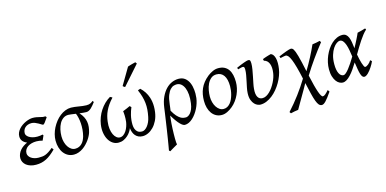

<svg xmlns="http://www.w3.org/2000/svg" viewBox="-87 -1239 3985 1984"><g transform="rotate(-15 1906.0 -247.0)"><path d="M390.1 -425.8Q368.2 -393.6 355.5 -377.2Q342.8 -360.8 335.9 -360.8Q331.1 -360.8 319.6 -368.2Q308.1 -375.5 292.5 -384.5Q276.9 -393.6 258.3 -400.9Q239.7 -408.2 221.2 -408.2Q198.7 -408.2 181.4 -401.6Q164.1 -395 152.1 -383.5Q140.1 -372.1 134 -356.7Q127.9 -341.3 127.9 -323.2Q127.9 -312.5 135.5 -301Q143.1 -289.6 158 -279.8Q172.9 -270 195.1 -263.7Q217.3 -257.3 246.1 -257.3Q261.7 -257.3 276.1 -259.3Q290.5 -261.2 302.7 -264.2L309.6 -253.9L287.1 -203.1Q272 -208 254.9 -210.4Q237.8 -212.9 222.2 -212.9Q194.3 -212.9 170.7 -206.5Q147 -200.2 129.4 -188.2Q111.8 -176.3 101.8 -158.7Q91.8 -141.1 91.8 -119.1Q91.8 -105 99.9 -91.3Q107.9 -77.6 122.6 -67.1Q137.2 -56.6 157.7 -50.3Q178.2 -43.9 203.1 -43.9Q225.1 -43.9 242.2 -45.7Q259.3 -47.4 276.4 -54Q293.5 -60.5 312.7 -73Q332 -85.4 357.9 -106.9L373 -85.9Q345.2 -58.1 319.8 -38.1Q294.4 -18.1 268.8 -5.1Q243.2 7.8 216.3 13.9Q189.5 20 159.2 20Q126.5 20 100.1 11.7Q73.7 3.4 55.4 -11Q37.1 -25.4 27.1 -44.9Q17.1 -64.5 17.1 -86.9Q17.1 -110.4 25.9 -131.6Q34.7 -152.8 49.6 -170.4Q64.5 -188 84.5 -201.9Q104.5 -215.8 127 -225.1Q97.7 -237.3 81.3 -257.1Q64.9 -276.9 64.9 -307.1Q64.9 -329.6 74 -349.4Q83 -369.1 97.9 -385.7Q112.8 -402.3 132.1 -415.8Q151.4 -429.2 171.6 -438.2Q191.9 -447.3 211.4 -452.1Q231 -457 247.1 -457Q270 -457 287.6 -453.6Q305.2 -450.2 320.3 -446.3Q335.4 -442.4 349.1 -439.7Q362.8 -437 377.9 -439Q382.3 -436.5 384.8 -433.6Q387.2 -430.7 390.1 -425.8Z M676.8 -406.2Q674.8 -406.2 677.7 -404.8Q676.8 -405.8 676.8 -406.2ZM702.6 -137.2Q711.4 -171.4 714.4 -206.5Q717.3 -241.7 715.1 -274.2Q712.9 -306.6 706.5 -334.7Q700.2 -362.8 691.4 -382.3Q664.6 -386.2 642.6 -389.2Q620.6 -392.1 611.3 -392.1Q579.6 -392.1 556.2 -375Q532.7 -357.9 517.3 -330.1Q502 -302.2 494.1 -266.8Q486.3 -231.4 486.3 -194.8Q486.3 -162.1 494.4 -133.1Q502.4 -104 516.8 -82.3Q531.2 -60.5 550.5 -47.9Q569.8 -35.2 592.3 -35.2Q615.7 -35.2 633.5 -43.5Q651.4 -51.8 665 -65.9Q678.7 -80.1 687.7 -98.6Q696.8 -117.2 702.6 -137.2ZM901.4 -452.1Q889.2 -436.5 877.4 -421.9Q865.7 -407.2 853.5 -396Q841.3 -384.8 828.1 -377.9Q814.9 -371.1 800.3 -371.1Q787.6 -371.1 768.3 -373Q749 -375 727.1 -377.4Q751.5 -351.6 764.6 -325.4Q777.8 -299.3 782.5 -272.2Q787.1 -245.1 783.9 -217.3Q780.8 -189.5 772.5 -161.1Q768.1 -146 758.5 -126.7Q749 -107.4 734.9 -87.4Q720.7 -67.4 702.4 -48.1Q684.1 -28.8 662.4 -13.7Q640.6 1.5 615.7 10.7Q590.8 20 564 20Q529.8 20 502.4 5.6Q475.1 -8.8 455.8 -33.9Q436.5 -59.1 426.3 -93.5Q416 -127.9 416 -168Q416 -201.2 425 -235.6Q434.1 -270 450.4 -302Q466.8 -334 489 -362.3Q511.2 -390.6 538.1 -411.6Q564.9 -432.6 595.2 -444.8Q625.5 -457 657.2 -457Q676.8 -457 697.5 -454.1Q718.3 -451.2 739 -448Q759.8 -444.8 780 -441.9Q800.3 -439 819.3 -439Q847.2 -439 863 -447Q878.9 -455.1 891.6 -466.3Z M1485.4 -187Q1478.5 -137.7 1459.5 -99.1Q1440.4 -60.5 1414.6 -34.2Q1388.7 -7.8 1358.9 6.1Q1329.1 20 1300.3 20Q1274.4 20 1255.1 11Q1235.8 2 1222.4 -13.4Q1209 -28.8 1201.4 -49.6Q1193.8 -70.3 1191.4 -94.2Q1185.1 -77.6 1172.1 -57.6Q1159.2 -37.6 1140.1 -20.5Q1121.1 -3.4 1096.4 8.3Q1071.8 20 1042 20Q1007.8 20 980.7 2.2Q953.6 -15.6 935.8 -46.6Q918 -77.6 911.1 -119.1Q907.7 -140.1 907.7 -162.1Q907.7 -184.6 911.1 -208Q917 -247.1 931.2 -284.2Q945.3 -321.3 966.8 -354Q988.3 -386.7 1015.9 -413.8Q1043.5 -440.9 1076.2 -460Q1077.6 -458.5 1080.8 -457Q1084 -455.6 1087.6 -453.9Q1091.3 -452.1 1094.5 -450.2Q1097.7 -448.2 1099.1 -446.3Q1070.3 -415.5 1050.8 -387.2Q1031.2 -358.9 1018.3 -331.5Q1005.4 -304.2 998 -276.9Q990.7 -249.5 987.3 -220.2Q981.4 -176.8 986.3 -141.4Q991.2 -106 1003.2 -81.1Q1015.1 -56.2 1032.2 -42.5Q1049.3 -28.8 1068.4 -28.8Q1089.4 -28.8 1106.4 -41.5Q1123.5 -54.2 1136.7 -74.2Q1149.9 -94.2 1158.4 -118.9Q1167 -143.6 1170.4 -167Q1172.4 -184.6 1173.1 -201.9Q1173.8 -219.2 1173.3 -234.6Q1172.9 -250 1171.6 -262.2Q1170.4 -274.4 1169.4 -281.7Q1190.4 -289.6 1211.4 -298.8Q1232.4 -308.1 1248 -315.4Q1252 -310.5 1262.7 -300.3Q1254.4 -280.3 1248.5 -262.9Q1242.7 -245.6 1236.8 -221.7Q1231 -197.8 1228 -169.9Q1225.6 -146 1226.3 -120.8Q1227.1 -95.7 1234.9 -75.2Q1242.7 -54.7 1259.5 -41.7Q1276.4 -28.8 1306.2 -28.8Q1319.8 -28.8 1334.7 -37.8Q1349.6 -46.9 1363 -63.5Q1376.5 -80.1 1387.5 -104Q1398.4 -127.9 1404.3 -157.2Q1412.6 -197.8 1415.3 -233.6Q1418 -269.5 1414.3 -304Q1410.6 -338.4 1400.6 -373.8Q1390.6 -409.2 1373 -449.2Q1377 -453.1 1386 -455.3Q1395 -457.5 1399.9 -460Q1452.6 -412.1 1475.1 -343.3Q1489.7 -298.8 1489.7 -246.1Q1489.7 -217.8 1485.4 -187ZM1254.4 -518.1Q1247.1 -520.5 1242.9 -523.4Q1238.8 -526.4 1231.4 -534.2L1337.4 -713.9Q1345.2 -716.8 1356 -720.2Q1366.7 -723.6 1378.2 -726.8Q1389.6 -730 1401.1 -732.7Q1412.6 -735.4 1421.4 -737.8L1433.6 -721.2Z M1652.3 -224.1Q1650.9 -211.9 1648.7 -194.3Q1646.5 -176.8 1644 -159.7Q1666 -120.1 1686 -98.4Q1706.1 -76.7 1723.6 -66.2Q1741.2 -55.7 1755.9 -53.7Q1770.5 -51.8 1780.8 -51.8Q1789.6 -51.8 1802.2 -57.9Q1814.9 -64 1827.9 -78.6Q1840.8 -93.3 1851.6 -118.2Q1862.3 -143.1 1867.2 -180.7Q1874 -230 1870.6 -271.5Q1867.2 -313 1854.7 -343Q1842.3 -373 1821.8 -389.9Q1801.3 -406.7 1774.4 -406.7Q1760.3 -406.7 1741.9 -401.4Q1723.6 -396 1705.8 -377.2Q1688 -358.4 1673.3 -322.3Q1658.7 -286.1 1652.3 -224.1ZM1935.5 -217.8Q1932.1 -191.4 1923.3 -163.6Q1914.6 -135.7 1901.4 -109.4Q1888.2 -83 1871.1 -59.6Q1854 -36.1 1834.5 -18.3Q1814.9 -0.5 1793.5 9.8Q1772 20 1750 20Q1740.7 20 1728.5 12.9Q1716.3 5.9 1700.9 -9.8Q1685.5 -25.4 1667 -50.8Q1648.4 -76.2 1627 -112.8Q1626 -106.4 1625.2 -98.6Q1624.5 -90.8 1623.5 -82Q1620.6 -57.6 1618.7 -29.5Q1616.7 -1.5 1615.5 27.1Q1614.3 55.7 1613.8 82.8Q1613.3 109.9 1613.5 132.3Q1613.8 154.8 1615 171.1Q1616.2 187.5 1618.2 193.8Q1608.9 199.2 1597.9 205.6Q1586.9 211.9 1575.4 218.5Q1564 225.1 1553.2 231.7Q1542.5 238.3 1533.2 244.1Q1528.8 241.7 1527.1 239.3Q1525.4 236.8 1521.5 232.4Q1524.4 216.3 1530 183.8Q1535.6 151.4 1542.2 109.9Q1548.8 68.4 1555.9 22Q1563 -24.4 1569.3 -68.1Q1575.7 -111.8 1581.1 -148.9Q1586.4 -186 1589.4 -209Q1598.1 -272.5 1620.1 -319.1Q1642.1 -365.7 1671.6 -396.5Q1701.2 -427.2 1736.3 -442.1Q1771.5 -457 1807.1 -457Q1848.6 -457 1875.7 -435.8Q1902.8 -414.6 1917.7 -380.4Q1932.6 -346.2 1936.5 -303.7Q1938.5 -284.7 1938.5 -265.6Q1938.5 -241.7 1935.5 -217.8Z M2303.7 -246.1Q2303.7 -320.8 2276.4 -360.4Q2249 -399.9 2198.7 -399.9Q2163.6 -399.9 2139.6 -379.6Q2115.7 -359.4 2101.1 -328.6Q2086.4 -297.9 2080.1 -262Q2073.7 -226.1 2073.7 -194.8Q2073.7 -162.1 2081.8 -133.1Q2089.8 -104 2104.2 -82.3Q2118.7 -60.5 2137.9 -47.9Q2157.2 -35.2 2179.7 -35.2Q2202.1 -35.2 2220 -45.2Q2237.8 -55.2 2251.7 -72Q2265.6 -88.9 2275.4 -110.6Q2285.2 -132.3 2291.5 -155.8Q2297.9 -179.2 2300.8 -202.6Q2303.7 -226.1 2303.7 -246.1ZM2373.5 -272.9Q2373.5 -240.2 2366.2 -206.8Q2358.9 -173.3 2344.7 -141.8Q2330.6 -110.4 2309.8 -81.8Q2289.1 -53.2 2261.7 -30.8Q2249 -20.5 2234.9 -11.2Q2220.7 -2 2206.1 5.1Q2191.4 12.2 2176.3 16.1Q2161.1 20 2146.5 20Q2112.3 20 2085.7 5.6Q2059.1 -8.8 2040.8 -33.9Q2022.5 -59.1 2012.9 -93.5Q2003.4 -127.9 2003.4 -168Q2003.4 -203.1 2009.3 -235.6Q2015.1 -268.1 2028.3 -298.3Q2041.5 -328.6 2063.5 -356.4Q2085.4 -384.3 2117.7 -410.2Q2142.6 -429.7 2172.4 -443.4Q2202.1 -457 2232.4 -457Q2270.5 -457 2297.4 -443.4Q2324.2 -429.7 2341.1 -405.3Q2357.9 -380.9 2365.7 -347.2Q2373.5 -313.5 2373.5 -272.9Z M2837.4 -287.1Q2832.5 -253.4 2819.3 -217.8Q2806.2 -182.1 2786.4 -147.9Q2766.6 -113.8 2741.2 -83.3Q2715.8 -52.7 2686.3 -29.8Q2656.7 -6.8 2624.5 6.6Q2592.3 20 2559.1 20Q2547.4 20 2530 13.7Q2512.7 7.3 2496.6 -9.3Q2480.5 -25.9 2469.5 -54.7Q2458.5 -83.5 2460.4 -127.9Q2461.4 -154.3 2467.8 -185.5Q2474.1 -216.8 2481.2 -249.5Q2488.3 -282.2 2493.9 -313.5Q2499.5 -344.7 2499.5 -371.1Q2499.5 -382.3 2498 -388.9Q2496.6 -395.5 2493.9 -398.7Q2491.2 -401.9 2487.5 -402.8Q2483.9 -403.8 2479.5 -403.8Q2475.1 -403.8 2466.8 -401.9Q2458.5 -399.9 2450.2 -397.7Q2441.9 -395.5 2429.2 -392.1L2423.3 -410.2Q2443.8 -419.4 2464.6 -428Q2485.4 -436.5 2502.9 -442.9Q2520.5 -449.2 2533.9 -453.1Q2547.4 -457 2553.2 -457Q2567.4 -457 2572.3 -447.8Q2577.1 -438.5 2577.1 -416Q2577.1 -388.2 2571.3 -353Q2565.4 -317.9 2558.1 -282Q2550.8 -246.1 2543.9 -212.9Q2537.1 -179.7 2535.2 -155.8Q2529.8 -97.2 2546.4 -68.1Q2563 -39.1 2596.2 -39.1Q2617.2 -39.1 2637.2 -49.8Q2657.2 -60.5 2675.3 -78.4Q2693.4 -96.2 2709.2 -119.1Q2725.1 -142.1 2737.5 -166.7Q2750 -191.4 2758.1 -215.8Q2766.1 -240.2 2769 -261.2Q2773.4 -290.5 2772 -315.4Q2770.5 -340.3 2763.2 -359.6Q2755.9 -378.9 2742.4 -391.8Q2729 -404.8 2709 -409.2L2704.1 -427.7Q2712.9 -431.6 2724.9 -435.8Q2736.8 -439.9 2749.5 -444.1Q2762.2 -448.2 2774.2 -451.4Q2786.1 -454.6 2795.4 -457Q2823.7 -447.3 2835.9 -403.3Q2842.3 -379.9 2842.3 -347.7Q2842.3 -320.3 2837.4 -287.1Z M3281.7 74.2Q3259.8 106 3243.4 127.4Q3227.1 148.9 3213.9 162.6Q3200.7 176.3 3190.4 182.1Q3180.2 188 3170.9 188Q3152.8 188 3139.6 173.3Q3126.5 158.7 3114.5 126.7Q3102.5 94.7 3090.3 44.7Q3078.1 -5.4 3062.5 -75.7Q3049.3 -50.8 3031.2 -19.5Q3013.2 11.7 2993.7 45.2Q2974.1 78.6 2955.1 111.8Q2936 145 2919.9 172.9Q2901.4 175.3 2879.2 179Q2856.9 182.6 2838.9 188L2827.6 171.9Q2893.1 100.1 2949.2 24.7Q3005.4 -50.8 3051.3 -126.5Q3035.2 -201.2 3020.8 -253.4Q3006.3 -305.7 2992.9 -338.6Q2979.5 -371.6 2966.3 -386.7Q2953.1 -401.9 2939 -401.9Q2934.6 -401.9 2925.3 -400.1Q2916 -398.4 2906.5 -396.5Q2897 -394.5 2882.8 -391.1L2875.5 -410.2Q2896 -418.9 2917.2 -427.5Q2938.5 -436 2956.8 -442.6Q2975.1 -449.2 2988.8 -453.1Q3002.4 -457 3007.8 -457Q3016.1 -457 3023.2 -453.4Q3030.3 -449.7 3036.9 -439.5Q3043.5 -429.2 3050.5 -410.9Q3057.6 -392.6 3065.9 -362.8Q3074.2 -333 3084 -290.8Q3093.8 -248.5 3106 -190.9Q3144.5 -254.9 3178.5 -320.1Q3212.4 -385.3 3237.8 -442.9Q3255.9 -445.3 3278.3 -449Q3300.8 -452.6 3318.8 -458L3329.6 -441.9Q3271.5 -368.7 3218.8 -294.4Q3166 -220.2 3117.2 -140.6Q3130.9 -77.1 3143.1 -31Q3155.3 15.1 3166 45.2Q3176.8 75.2 3186 89.6Q3195.3 104 3203.6 104Q3215.8 104 3231.2 91.1Q3246.6 78.1 3267.6 54.2Z M3466.8 -51.8Q3477.5 -51.8 3492.9 -64.9Q3508.3 -78.1 3526.1 -100.6Q3543.9 -123 3563.5 -152.6Q3583 -182.1 3602.5 -214.8Q3597.7 -250.5 3591.6 -284.9Q3585.4 -319.3 3575.9 -346.2Q3566.4 -373 3552.5 -389.4Q3538.6 -405.8 3518.6 -405.8Q3504.4 -405.8 3484.4 -391.8Q3464.4 -377.9 3446 -350.3Q3427.7 -322.8 3415 -281.5Q3402.3 -240.2 3402.3 -185.1Q3402.3 -121.6 3419.9 -86.7Q3437.5 -51.8 3466.8 -51.8ZM3812.5 -446.8Q3792.5 -429.2 3772.9 -404.1Q3753.4 -378.9 3733.6 -349.6Q3713.9 -320.3 3694.3 -287.6Q3674.8 -254.9 3655.3 -221.7Q3659.7 -196.8 3665.5 -170.9Q3671.4 -145 3678 -124Q3684.6 -103 3691.4 -89.6Q3698.2 -76.2 3703.6 -76.2Q3711.4 -76.2 3720.9 -80.8Q3730.5 -85.4 3739.7 -93.3Q3749 -101.1 3757.1 -110.6Q3765.1 -120.1 3770.5 -129.9Q3776.9 -126 3779.8 -122.6Q3782.7 -119.1 3786.6 -115.2Q3781.2 -102.5 3773.2 -87.6Q3765.1 -72.8 3755.4 -57.9Q3745.6 -43 3734.6 -28.8Q3723.6 -14.6 3712.6 -3.9Q3701.7 6.8 3690.7 13.4Q3679.7 20 3670.4 20Q3658.2 20 3649.4 9.5Q3640.6 -1 3634 -22.2Q3627.4 -43.5 3622.1 -75.2Q3616.7 -106.9 3610.8 -148.9Q3589.4 -114.3 3567.9 -83.5Q3546.4 -52.7 3524.9 -29.8Q3503.4 -6.8 3482.2 6.6Q3460.9 20 3439.5 20Q3423.3 20 3405 10.7Q3386.7 1.5 3371.3 -18.8Q3356 -39.1 3345.7 -71Q3335.4 -103 3335.4 -148.9Q3335.4 -184.1 3343.3 -220.5Q3351.1 -256.8 3365.7 -291Q3380.4 -325.2 3400.6 -355.5Q3420.9 -385.7 3445.8 -408.2Q3470.7 -430.7 3499.5 -443.8Q3528.3 -457 3559.6 -457Q3583.5 -457 3598.6 -444.8Q3613.8 -432.6 3623 -410.9Q3632.3 -389.2 3637.5 -358.6Q3642.6 -328.1 3646.5 -291.5Q3659.2 -314.5 3670.4 -336.2Q3681.6 -357.9 3691.2 -377Q3700.7 -396 3708 -411.6Q3715.3 -427.2 3719.7 -438Q3740.7 -442.4 3761.7 -448.2Q3782.7 -454.1 3805.7 -460.9Q3808.6 -455.6 3809.8 -452.9Q3811 -450.2 3812.5 -446.8Z"/></g></svg>

Font: Akkhara
Style: Italic
Weight: 400
Italic angle: -7°
Designer: J. Victor Gaultney
Version: Version 1.00 June 13, 2006, initial release